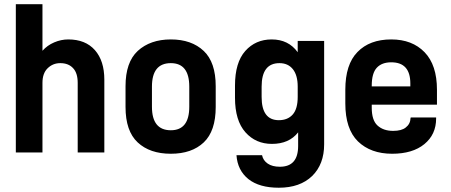

<svg xmlns="http://www.w3.org/2000/svg" viewBox="-20 -710 2100 894"><path d="M53.7 -690.4H177.7V-473.6Q200.2 -499 232.4 -512.7Q264.6 -526.4 297.9 -526.4Q377.9 -526.4 421.9 -476.6Q465.8 -426.8 465.8 -338.9V0H341.8V-324.2Q341.8 -370.1 320.3 -392.6Q298.8 -416 260.7 -416Q225.6 -416 201.2 -391.6Q177.7 -368.2 177.7 -324.2V0H53.7Z M564.5 -211.9V-308.6Q564.5 -419.9 621.1 -472.7Q679.7 -526.4 775.4 -526.4Q872.1 -526.4 928.7 -472.7Q984.4 -419.9 984.4 -308.6V-211.9Q984.4 -99.6 928.7 -46.9Q873 5.9 775.4 5.9Q677.7 5.9 621.1 -46.9Q564.5 -99.6 564.5 -211.9ZM861.3 -212.9V-306.6Q861.3 -416 775.4 -416Q687.5 -416 687.5 -306.6V-212.9Q687.5 -103.5 775.4 -103.5Q861.3 -103.5 861.3 -212.9Z M1136.7 124Q1085.9 83 1081.1 12.7H1200.2Q1205.1 37.1 1226.6 51.8Q1248 66.4 1283.2 66.4Q1368.2 66.4 1368.2 -30.3V-93.8Q1326.2 -40 1246.1 -40Q1170.9 -40 1123 -93.8Q1074.2 -148.4 1074.2 -254.9V-311.5Q1074.2 -418.9 1122.1 -472.7Q1169.9 -526.4 1245.1 -526.4Q1323.2 -526.4 1366.2 -466.8V-519.5H1489.3V-38.1Q1489.3 54.7 1433.6 109.4Q1377 164.1 1278.3 164.1Q1187.5 164.1 1136.7 124ZM1343.8 -177.7Q1366.2 -204.1 1366.2 -258.8V-306.6Q1366.2 -359.4 1343.8 -387.7Q1321.3 -416 1281.2 -416Q1198.2 -416 1198.2 -306.6V-258.8Q1198.2 -150.4 1278.3 -150.4Q1320.3 -150.4 1343.8 -177.7Z M1710.9 -222.7V-209Q1710.9 -150.4 1737.3 -126Q1764.6 -100.6 1810.5 -100.6Q1849.6 -100.6 1869.1 -116.2Q1890.6 -132.8 1891.6 -160.2L1892.6 -163.1H2010.7V-158.2Q2010.7 -84 1956.1 -39.1Q1901.4 5.9 1805.7 5.9Q1706.1 5.9 1646.5 -51.8Q1587.9 -109.4 1587.9 -228.5V-292Q1587.9 -410.2 1644.5 -467.8Q1701.2 -526.4 1801.8 -526.4Q1899.4 -526.4 1957 -466.8Q2014.6 -407.2 2014.6 -292V-222.7ZM1710.9 -310.5V-307.6H1890.6V-321.3Q1890.6 -419.9 1801.8 -419.9Q1757.8 -419.9 1734.4 -394.5Q1710.9 -369.1 1710.9 -310.5Z"/></svg>

Font: Altinn-DIN
Style: DIN-Bold
Weight: 700
Designer: Charles Nix
Foundry: Altinn
Version: Version 2.00